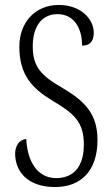

<svg xmlns="http://www.w3.org/2000/svg" viewBox="-20 -744 451 774"><path d="M202 10C308 10 373 -57 373 -180C373 -289 317 -339 231 -390C144 -440 112 -476 112 -558C112 -634 146 -687 212 -687C278 -687 311 -631 311 -560C340 -560 358 -575 358 -612C358 -665 308 -724 217 -724C122 -724 58 -654 58 -556C58 -443 108 -389 190 -339C278 -287 318 -253 318 -161C318 -74 278 -26 206 -26C130 -26 90 -95 86 -183C58 -183 41 -155 41 -125C41 -54 90 10 202 10Z"/></svg>

Font: Noto Serif Tamil ExtraCondensed Light
Style: Italic
Weight: 300
Width: 2
Italic angle: -12°
Designer: Indian Type Foundry, Tom Grace, and the Monotype Design Team
Foundry: Monotype Imaging Inc.
Version: Version 2.003